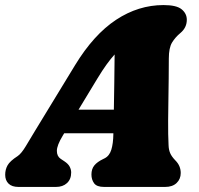

<svg xmlns="http://www.w3.org/2000/svg" viewBox="-42 -738 786 758"><path d="M205.5 -202Q182.5 -164 182.5 -142.5Q182.5 -121 197.5 -111L212.5 -101Q227.5 -91 233.2 -79.8Q239 -68.5 239 -57Q239 -30.5 222.5 -15.2Q206 0 179 0H31Q5 0 -8.2 -13Q-21.5 -26 -21.5 -48Q-21.5 -68.5 -12.2 -85.2Q-3 -102 28 -122Q42.5 -132 59.8 -160.8Q77 -189.5 96 -221L254.5 -481Q328 -601.5 416.2 -659.8Q504.5 -718 603.5 -718Q655 -718 675.2 -701.2Q695.5 -684.5 695.5 -660Q695.5 -629 670.5 -608Q650 -591 637.2 -570Q624.5 -549 624.5 -507Q624.5 -472 624 -428.5Q623.5 -385 622.8 -341.5Q622 -298 621.8 -262.8Q621.5 -227.5 622 -209Q623 -182.5 623.5 -164.8Q624 -147 629.8 -133.5Q635.5 -120 650.5 -104.5Q671.5 -83.5 671.5 -55Q671.5 -31 655.2 -15.5Q639 0 610 0H369Q340 0 329.5 -14.5Q319 -29 319 -49Q319 -71 330.5 -85Q342 -99 365 -110L371 -113Q390 -122.5 397.5 -147Q405 -171.5 405.5 -208Q405.5 -210 405.5 -212H211.5ZM342.5 -428 268 -305H407.5Q408.5 -355 409.2 -411.5Q410 -468 410.5 -523Q396 -507 379.2 -484Q362.5 -461 342.5 -428Z"/></svg>

Font: Fraunces 9pt SuperSoft Black
Style: Italic
Weight: 900
Italic angle: -16°
Version: Version 1.000;[0bf87f6ff]